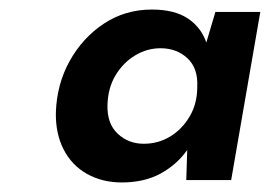

<svg xmlns="http://www.w3.org/2000/svg" viewBox="-20 -731 565 402"><path d="M235 -349Q194 -349 162 -367Q130 -385 113 -418.5Q96 -452 97 -496Q99 -555 126 -603.5Q153 -652 197.5 -681.5Q242 -711 298 -711Q345 -711 373 -692.5Q401 -674 412 -642L431 -706H525L464 -354H370L372 -417Q350 -386 316 -367.5Q282 -349 235 -349ZM281 -430Q311 -430 336 -445Q361 -460 377 -487Q393 -514 393 -549Q395 -588 372.5 -609Q350 -630 316 -630Q288 -630 263 -615Q238 -600 222 -573.5Q206 -547 205 -511Q204 -472 226.5 -451Q249 -430 281 -430Z"/></svg>

Font: DM Sans 18pt
Style: Bold Italic
Weight: 700
Italic angle: -10°
Designer: Colophon Foundry, Jonny Pinhorn
Foundry: Colophon Foundry
Version: Version 4.004;gftools[0.9.30]